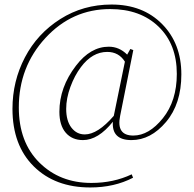

<svg xmlns="http://www.w3.org/2000/svg" viewBox="-20 -672 855 847"><path d="M482 -161 531 -400Q504 -443 453 -443Q387 -443 337 -376Q309 -339 290.5 -288.5Q272 -238 272 -192Q272 -139 295 -109Q318 -79 354 -79Q411 -79 482 -161ZM561 97 567 112Q484 155 378 155Q223 155 129 62Q35 -31 35 -192Q35 -314 90 -419Q145 -524 246 -588Q347 -652 472 -652Q610 -652 695 -566Q780 -480 780 -344Q780 -214 712.5 -134Q645 -54 560 -54Q472 -54 478 -135Q413 -54 346 -54Q298 -54 270 -86.5Q242 -119 242 -179Q242 -287 315 -382Q379 -466 460 -466Q506 -466 541 -431L555 -456L568 -451L510 -161Q492 -74 568 -74Q637 -74 698.5 -150.5Q760 -227 760 -346Q760 -477 679.5 -554.5Q599 -632 466 -632Q298 -632 180.5 -504.5Q63 -377 63 -198Q63 -45 153.5 45Q244 135 383 135Q481 135 561 97Z"/></svg>

Font: TypoPRO Source Serif Pro
Style: Regular
Weight: 200
Designer: Frank Grießhammer
Foundry: Adobe Systems Incorporated
Version: Version 1.017;PS (version unavailable);hotconv 1.0.79;makeot